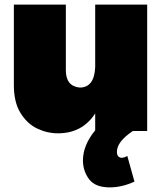

<svg xmlns="http://www.w3.org/2000/svg" viewBox="-20 -567 712 831"><path d="M455 244Q392 244 365.5 208.5Q339 173 339 127Q339 62 392 -3V-76Q336 10 231 10Q184 10 140.2 -11Q96.5 -32 67.5 -80Q40 -126 40 -198V-547H265V-263Q265 -194 325 -188Q388 -188 392 -276V-547H617V0H555Q486 46 486 90Q486 114 506 116Q517 116 531 108L562 219Q508 244 455 244Z"/></svg>

Font: Argentum Novus Black
Style: Regular
Weight: 900
Designer: Julieta Ulanovsky (font) & Cristiano Sobral (main changes)
Foundry: Julieta Ulanovsky (font) & Cristiano Sobral (main changes)
Version: Version 3.00;November 27, 2020;FontCreator 13.0.0.2655 64-bi